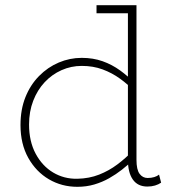

<svg xmlns="http://www.w3.org/2000/svg" viewBox="-20 -706 680 740"><path d="M278 14Q218 14 168.5 -15Q119 -44 89 -97.5Q59 -151 59 -224Q59 -284 78 -331.5Q97 -379 130.5 -413Q164 -447 206.5 -465Q249 -483 295 -483Q339 -483 375.5 -470Q412 -457 443 -434.5Q474 -412 501 -384V-352Q474 -380 443 -402.5Q412 -425 375.5 -438.5Q339 -452 295 -452Q254 -452 217 -435.5Q180 -419 152 -389Q124 -359 108 -317.5Q92 -276 92 -226Q92 -161 117.5 -113.5Q143 -66 185 -41Q227 -16 278 -17Q324 -18 362 -33Q400 -48 432 -72Q464 -96 491 -124V-88Q473 -70 450 -52Q427 -34 400.5 -19Q374 -4 343.5 5Q313 14 278 14ZM548 13Q511 13 492 -14Q473 -41 473 -90V-686H506V-90Q506 -52 518 -36Q530 -20 549 -20Q563 -20 574.5 -23.5Q586 -27 593 -33L601 -2Q591 5 577.5 9Q564 13 548 13ZM352 -655V-686H506V-655Z"/></svg>

Font: BioRhyme ExtraBold ExtraLight
Style: Regular
Weight: 250
Version: Version 1.600;gftools[0.9.33]